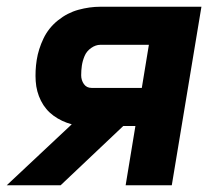

<svg xmlns="http://www.w3.org/2000/svg" viewBox="-51 -550 647 570"><path d="M-31 0H129L315 -176H351L322 0H459L547 -530H247Q215 -530 182 -521Q149 -512 121 -489.5Q93 -467 78 -435.5Q63 -404 58 -372Q53 -340 55 -309Q57 -278 70.5 -251Q84 -224 108 -206.5Q132 -189 162 -181ZM221 -289Q206 -289 198 -300.5Q190 -312 190 -326.5Q190 -341 192 -355Q194 -369 200 -383.5Q206 -398 219.5 -407.5Q233 -417 247 -417H391L370 -289Z"/></svg>

Font: Iosevka Sparkle Extrabold
Style: Italic
Weight: 800
Italic angle: -9°
Designer: Belleve Invis
Foundry: Belleve Invis
Version: Version 4.5.0; ttfautohint (v1.8.3)